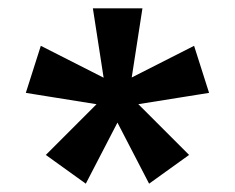

<svg xmlns="http://www.w3.org/2000/svg" viewBox="-20 -710 564 461"><path d="M338 -269 239 -460 281 -491 434 -338ZM186 -269 90 -338 243 -491 285 -460ZM254 -453 42 -487 78 -600 271 -502ZM236 -477 203 -690H322L289 -477ZM269 -453 253 -502 446 -600 482 -487Z"/></svg>

Font: Radio Canada Big Medium
Style: Regular
Weight: 500
Designer: Étienne Aubert Bonn
Foundry: Coppers and Brasses
Version: Version 1.001